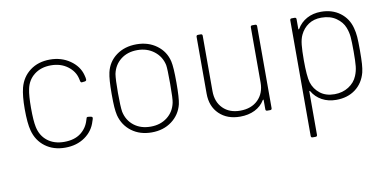

<svg xmlns="http://www.w3.org/2000/svg" viewBox="-69 -712 2260 1112"><g transform="rotate(-10 1061.5 -156.0)"><path d="M88 -125Q76 -169 76 -253Q76 -329 88 -377Q104 -438 152 -474Q200 -510 269 -510Q336 -510 386.5 -475Q437 -440 451 -387Q456 -369 456 -361V-359Q456 -352 447 -350L429 -348Q422 -348 420 -357L417 -371Q407 -416 366.5 -446Q326 -476 269 -476Q210 -476 170.5 -445Q131 -414 121 -362Q113 -325 113 -252Q113 -177 121 -140Q132 -87 171 -56.5Q210 -26 269 -26Q329 -26 366 -54Q403 -82 416 -127L419 -136Q420 -146 430 -145L445 -143Q455 -141 455 -135Q455 -130 453 -124.5Q451 -119 450 -116Q434 -60 385.5 -26Q337 8 269 8Q200 8 152 -28Q104 -64 88 -125Z M596 -125Q591 -147 589 -174.5Q587 -202 587 -252Q587 -338 596 -377Q610 -438 659 -474Q708 -510 778 -510Q847 -510 896.5 -473.5Q946 -437 960 -377Q968 -343 968 -252Q968 -160 960 -125Q945 -65 896 -28.5Q847 8 778 8Q709 8 660.5 -28Q612 -64 596 -125ZM629 -140Q640 -88 679.5 -57Q719 -26 778 -26Q835 -26 875 -57Q915 -88 926 -140Q931 -161 931 -251Q931 -341 927 -362Q916 -413 875 -444.5Q834 -476 777 -476Q719 -476 679.5 -445Q640 -414 629 -362Q624 -330 624 -251Q624 -172 629 -140Z M1129 -158V-492Q1129 -502 1139 -502H1155Q1165 -502 1165 -492V-167Q1165 -103 1203 -65Q1241 -27 1304 -27Q1370 -27 1409 -65.5Q1448 -104 1448 -167V-492Q1448 -502 1458 -502H1475Q1485 -502 1485 -492V-10Q1485 0 1475 0H1458Q1448 0 1448 -10V-64Q1448 -67 1446.5 -67Q1445 -67 1443 -65Q1422 -30 1384.5 -11.5Q1347 7 1298 7Q1222 7 1175.5 -38Q1129 -83 1129 -158Z M1680 188V-492Q1680 -502 1690 -502H1707Q1717 -502 1717 -492V-436Q1717 -429 1722 -434Q1743 -470 1779.5 -490Q1816 -510 1863 -510Q1929 -510 1975 -475.5Q2021 -441 2036 -383Q2043 -357 2045 -330Q2047 -303 2047 -252Q2047 -201 2045 -172Q2043 -143 2038 -122Q2022 -61 1976 -26.5Q1930 8 1863 8Q1816 8 1779.5 -12Q1743 -32 1722 -68Q1717 -73 1717 -66V188Q1717 198 1707 198H1690Q1680 198 1680 188ZM1728 -119Q1741 -78 1774.5 -52Q1808 -26 1859 -26Q1906 -26 1942 -49Q1978 -72 1993 -109Q2004 -135 2007 -164Q2010 -193 2010 -251Q2010 -308 2007.5 -336.5Q2005 -365 1994 -393Q1981 -427 1946 -451.5Q1911 -476 1859 -476Q1815 -476 1783.5 -455Q1752 -434 1735 -398Q1724 -375 1720.5 -340.5Q1717 -306 1717 -251Q1717 -157 1728 -119Z"/></g></svg>

Font: Barlow GEO Extra Light
Style: Regular
Weight: 200
Designer: Jeremy Tribby
Foundry: Tribby Type
Version: Version 1.408